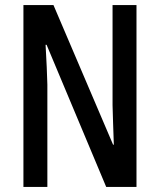

<svg xmlns="http://www.w3.org/2000/svg" viewBox="-20 -734 627 754"><path d="M516 0H397L163 -558H159Q162 -508 163.5 -471Q165 -434 166 -402V0H72V-714H190L424 -166H427Q425 -217 424 -253.5Q423 -290 422 -321V-714H516Z"/></svg>

Font: Noto Sans Sinhala ExtraCondensed Medium
Style: Regular
Weight: 500
Width: 2
Designer: Jelle Bosma - Monotype Design Team
Foundry: Monotype Imaging Inc.
Version: Version 2.006; ttfautohint (v1.8.4.7-5d5b)